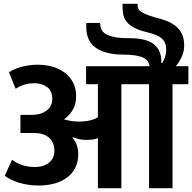

<svg xmlns="http://www.w3.org/2000/svg" viewBox="-20 -986 1007 1006"><path d="M27 -607Q54 -626 95.5 -636.5Q137 -647 178 -647Q217 -647 253.5 -637Q290 -627 317.5 -606.5Q345 -586 362 -555Q379 -524 379 -481Q379 -437 358.5 -406Q338 -375 315 -361Q330 -356 350.5 -352.5Q371 -349 394 -349Q426 -349 452.5 -355.5Q479 -362 493 -372V-545H431V-639H764Q762 -652 755 -663.5Q748 -675 732 -683Q716 -691 690 -695.5Q664 -700 624 -700Q535 -700 483.5 -734.5Q432 -769 432 -846V-866H504Q505 -850 510 -835.5Q515 -821 530.5 -810Q546 -799 576 -792.5Q606 -786 656 -786Q750 -786 789 -752Q828 -718 825 -656H830Q839 -670 845 -688Q851 -706 851 -725Q851 -763 828.5 -783.5Q806 -804 755 -816Q713 -826 687 -839Q661 -852 646.5 -868.5Q632 -885 627 -905.5Q622 -926 622 -951V-966H701V-958Q701 -948 705 -939.5Q709 -931 721.5 -923Q734 -915 758 -906Q782 -897 822 -887Q883 -870 914 -837Q945 -804 945 -747Q945 -715 931 -686Q917 -657 901 -639H967V-545H884V0H761V-545H616V0H493V-263Q485 -258 468.5 -255.5Q452 -253 432 -253Q413 -253 396 -256.5Q379 -260 362 -267L360 -264Q374 -249 382 -226.5Q390 -204 390 -178Q390 -139 375 -108.5Q360 -78 333 -57Q306 -36 267.5 -25Q229 -14 181 -14Q127 -14 79 -29Q31 -44 5 -65L43 -149Q67 -131 96.5 -121Q126 -111 163 -111Q208 -111 236.5 -133.5Q265 -156 265 -197Q265 -239 237.5 -264Q210 -289 158 -289H87V-384H146Q194 -384 224 -406.5Q254 -429 254 -469Q254 -510 226.5 -530Q199 -550 161 -550Q135 -550 110 -543Q85 -536 62 -521Z"/></svg>

Font: Ek Mukta
Style: Bold
Weight: 700
Designer: Girish Dalvi and Yashodeep Gholap
Foundry: Ek Type
Version: Version 2.538;PS 1.002;hotconv 16.6.51;makeotf.lib2.5.65220;